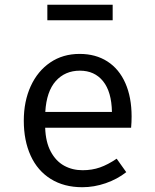

<svg xmlns="http://www.w3.org/2000/svg" viewBox="-20 -779 655 811"><path d="M170.8 -239.5Q172.8 -179 194.4 -138.7Q215.9 -98.5 250.8 -79.2Q285.6 -60 328.7 -60Q368.7 -60 402.3 -71.8Q435.9 -83.6 472.8 -108.7L513.3 -51.8Q475.4 -22.1 426.4 -5.1Q377.4 11.8 327.7 11.8Q250.3 11.8 194.4 -23.1Q138.5 -57.9 109.5 -121.5Q80.5 -185.1 80.5 -269.2Q80.5 -350.8 109.7 -414.9Q139 -479 192.3 -515.1Q245.6 -551.3 316.4 -551.3Q384.1 -551.3 433.6 -519.5Q483.1 -487.7 509.5 -427.9Q535.9 -368.2 535.9 -286.7Q535.9 -263.1 533.8 -239.5ZM171.3 -306.2H452.8Q451.3 -391.3 415.4 -435.9Q379.5 -480.5 317.4 -480.5Q254.9 -480.5 215.6 -436.7Q176.4 -392.8 171.3 -306.2ZM455.9 -759V-693.3H180V-759Z"/></svg>

Font: Fira Code
Style: Regular
Weight: 400
Designer: Carrois Corporate, Edenspiekermann AG, Nikita Prokopov
Foundry: Carrois Corporate, Edenspiekermann AG, Nikita Prokopov
Version: Version 5.002